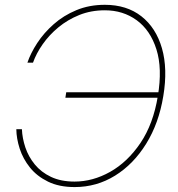

<svg xmlns="http://www.w3.org/2000/svg" viewBox="-20 -757 728 787"><path d="M286.1 9.8Q222.2 9.8 176.8 -12.5Q131.3 -34.7 102.8 -70.3Q74.2 -106 60.8 -147.5Q47.4 -189 46.9 -227.5H69.8Q71.3 -190.4 84 -152.6Q96.7 -114.7 122.6 -83Q148.4 -51.3 189 -32Q229.5 -12.7 285.6 -12.7Q360.4 -12.7 431.6 -52.7Q502.9 -92.8 555.7 -170.9Q608.4 -249 627 -363.3Q646 -476.6 621.1 -554.9Q596.2 -633.3 540.3 -674.1Q484.4 -714.8 409.7 -714.8Q353 -714.8 305.2 -695.6Q257.3 -676.3 219.2 -644.8Q181.2 -613.3 154.8 -575.4Q128.4 -537.6 115.2 -500H92.3Q105.5 -539.1 132.6 -580.6Q159.7 -622.1 200 -657.7Q240.2 -693.4 293 -715.3Q345.7 -737.3 409.7 -737.3Q499.5 -737.3 559.6 -690.2Q619.6 -643.1 643.8 -559.1Q668 -475.1 649.4 -363.3Q631.3 -252 579.3 -168Q527.3 -84 451.7 -37.1Q376 9.8 286.1 9.8ZM248 -356.4 251.5 -378.9H639.2L635.7 -356.4Z"/></svg>

Font: Inter 24pt Thin
Style: Italic
Weight: 250
Italic angle: -9.3988°
Version: Version 4.001;git-66647c0bb